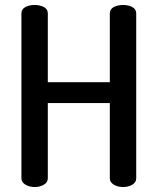

<svg xmlns="http://www.w3.org/2000/svg" viewBox="-20 -751 633 771"><path d="M66 -35V-697Q66 -714 81.5 -722.5Q97 -731 119 -731Q141 -731 156.5 -722.5Q172 -714 172 -697V-421H421V-697Q421 -714 436.5 -722.5Q452 -731 474 -731Q496 -731 511.5 -722.5Q527 -714 527 -697V-35Q527 -19 511.5 -9.5Q496 0 474 0Q453 0 437 -9.5Q421 -19 421 -35V-337H172V-35Q172 -19 156.5 -9.5Q141 0 119 0Q98 0 82 -9.5Q66 -19 66 -35Z"/></svg>

Font: TerminalDosisSemiBold
Style: Bold
Weight: 600
Designer: EdgarTolentino, PabloImpallari, IginoMarini
Foundry: EdgarTolentino, PabloImpallari, IginoMarini
Version: Version 1.006